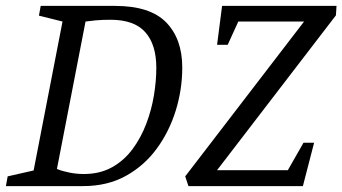

<svg xmlns="http://www.w3.org/2000/svg" viewBox="-28 -631 1161 651"><path d="M-8 0 -2 -33 86 -53 184 -558 104 -578 110 -611H362Q481 -611 535.5 -555Q590 -499 590 -402Q590 -328 568 -256.5Q546 -185 503.5 -127Q461 -69 398.5 -34.5Q336 0 254 0ZM256 -41Q311 -41 352 -64Q393 -87 421.5 -125.5Q450 -164 468 -211.5Q486 -259 494 -308Q502 -357 502 -401Q502 -480 464.5 -522Q427 -564 347 -564Q318 -564 296.5 -562Q275 -560 262 -558L165 -58Q182 -51 206.5 -46Q231 -41 256 -41ZM611 0 600 -33 1003 -558H780L744 -479H708L725 -611H1113L1111 -579L708 -54H948L1001 -147H1037L999 0Z"/></svg>

Font: Manuale
Style: Italic
Weight: 400
Italic angle: -11°
Designer: Eduardo Tunni / Pablo Cosgaya
Foundry: Eduardo Tunni / Pablo Cosgaya
Version: Version 1.002